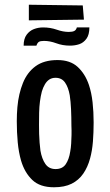

<svg xmlns="http://www.w3.org/2000/svg" viewBox="-20 -782 467 812"><path d="M208 10Q149 10 116.5 -21Q84 -52 69 -103Q59 -138 55 -180Q51 -222 51 -269Q51 -300 53.5 -328.5Q56 -357 62 -383Q68 -409 77 -431Q95 -476 130.5 -502Q166 -528 223 -528Q277 -528 308.5 -499Q340 -470 356 -423Q367 -390 371.5 -349.5Q376 -309 376 -264Q376 -222 373 -183.5Q370 -145 361 -112Q351 -75 332 -47.5Q313 -20 283 -5Q253 10 208 10ZM215 -67Q244 -67 258 -87.5Q272 -108 277 -141Q280 -157 281 -174.5Q282 -192 282.5 -211Q283 -230 282 -250Q282 -286 280.5 -319.5Q279 -353 275 -379Q269 -413 255 -433Q241 -453 215 -453Q200 -453 189 -446Q178 -439 170 -425.5Q162 -412 157 -395Q152 -376 149 -353Q146 -330 145.5 -305Q145 -280 145 -254Q145 -235 145.5 -215.5Q146 -196 147.5 -178.5Q149 -161 151 -145Q157 -110 172 -88.5Q187 -67 215 -67ZM102 -696V-762L330 -759L335 -699ZM134 -589H80Q80 -618 92.5 -635Q105 -652 123.5 -659Q142 -666 162 -666Q193 -666 220 -656.5Q247 -647 271 -647Q286 -647 294 -651Q302 -655 305 -666H358Q358 -635 345.5 -618Q333 -601 315 -595Q297 -589 276 -589Q245 -589 218 -599Q191 -609 166 -609Q151 -609 144.5 -605Q138 -601 134 -589Z"/></svg>

Font: Truculenta SemiBold
Style: Regular
Weight: 600
Version: Version 1.002